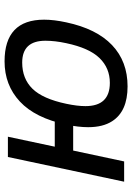

<svg xmlns="http://www.w3.org/2000/svg" viewBox="112 -679 582 846"><g transform="rotate(-90 403.0 -256.0)"><path d="M445.3 15.1Q335.4 15.1 292 -52.7Q265.6 -93.3 265.6 -158.7Q265.6 -201.7 276.9 -254.9Q306.2 -392.1 378.7 -459.5Q451.2 -526.9 555.7 -526.9Q739.3 -526.9 739.3 -352.5Q739.3 -309.1 727.5 -254.9Q699.2 -121.6 627.2 -53.2Q555.2 15.1 445.3 15.1ZM460.9 -63Q525.9 -63 570.1 -108.4Q614.3 -153.8 635.7 -254.9Q646.5 -304.7 646.5 -346.7Q646.5 -449.2 550.3 -449.2Q479.5 -449.2 435.1 -404.1Q390.6 -358.9 368.7 -254.9Q358.4 -206.5 358.4 -170.4Q358.4 -63 460.9 -63ZM361.8 -224.6H162.6L114.7 0H25.4L134.3 -512.2H223.6L179.7 -305.7H378.9Z"/></g></svg>

Font: Cadman
Style: Italic
Weight: 400
Italic angle: -12°
Designer: Paul James MIller
Foundry: High-Logic / Made with FontCreator
Version: Version 2.114;March 28, 2021;FontCreator 13.0.0.2683 64-bit